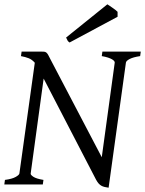

<svg xmlns="http://www.w3.org/2000/svg" viewBox="-20 -854 672 889"><path d="M628.9 -594.2Q596.7 -589.4 580.3 -580.8Q564 -572.3 563 -564L482.9 15.1Q472.7 13.7 464.4 11.7Q456.1 9.8 449.2 5.9Q442.4 2 436.5 -4.6Q430.7 -11.2 424.8 -22L182.1 -490.2L122.1 -50.8Q120.6 -44.9 134.3 -35.6Q147.9 -26.4 181.2 -21L178.2 0H0L2.9 -21Q36.1 -25.4 52.5 -34.7Q68.8 -43.9 69.8 -50.8L141.1 -563.5Q128.4 -578.1 113.3 -584.2Q98.1 -590.3 77.1 -594.2L80.1 -615.2H167Q177.7 -615.2 183.8 -614.7Q189.9 -614.3 194.6 -610.6Q199.2 -606.9 203.4 -599.1Q207.5 -591.3 214.8 -577.1L451.2 -126L511.2 -564Q511.7 -566.9 508.8 -571Q505.9 -575.2 498.8 -579.3Q491.7 -583.5 480 -587.4Q468.3 -591.3 451.2 -594.2L454.1 -615.2H631.8ZM524.4 -776.4 302.2 -657.2Q295.4 -661.6 293 -666Q290.5 -670.4 286.1 -680.2L477.1 -834L488.3 -826.7Q494.6 -822.3 501.7 -817.4Q508.8 -812.5 515.1 -807.6Q521.5 -802.7 524.4 -799.3Z"/></svg>

Font: Gentium Plus APac
Style: Italic
Weight: 400
Italic angle: -8°
Designer: J. Victor Gaultney, Annie Olsen, Iska Routamaa, Becca Hirsbrunner
Foundry: SIL International
Version: Version 5.000